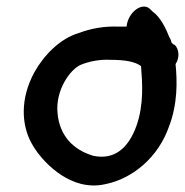

<svg xmlns="http://www.w3.org/2000/svg" viewBox="-20 -548 563 584"><path d="M85 -329C39 -245 47 -166 75 -114C97 -73 134 -36 169 -14C199 5 245 25 301 12C385 -5 462 -71 494 -163C521 -233 519 -303 514 -353C528 -374 524 -400 511 -412H509L502 -418C501 -423 499 -429 495 -435C485 -461 468 -496 444 -513L438 -519C414 -545 369 -511 365 -467H342C300 -469 258 -462 221 -448C162 -431 113 -379 85 -329ZM155 -204C148 -274 194 -338 226 -351C250 -361 284 -368 316 -366H317C359 -366 390 -361 409 -347C413 -296 418 -230 395 -165C370 -96 327 -61 264 -74C203 -92 161 -135 155 -204Z"/></svg>

Font: Stray Cat
Style: ExBlkCnObl
Weight: 1000
Version: Version 1.0